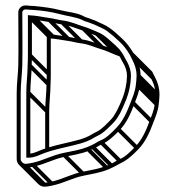

<svg xmlns="http://www.w3.org/2000/svg" viewBox="-20 -638 658 719"><path d="M454.5 -339.5V-339C454.5 -334.2 453.9 -328.8 452.6 -323.3C447.6 -286.7 433.2 -254.3 417.4 -222.6L405.6 -202.9C402.9 -198.4 397.7 -192.7 390.6 -185.2C378.8 -172.7 364 -158.7 351.8 -150.2C343.7 -144.6 333.2 -140.9 322.9 -134.3C310.7 -126.4 292 -119.2 276 -114.7C237.1 -103.9 199.8 -97.5 162.7 -86.1L141.6 -79.1C125.7 -73.8 112.1 -65.2 93.5 -62.9V-291C93.5 -324.6 98.5 -360.1 98.5 -392.8C99.2 -405 99.5 -417.5 99.5 -431L99.5 -564.8C120.5 -563.6 143.5 -558.1 164.1 -555.6C179.9 -553.6 194.9 -548.5 212.2 -546.5C241.1 -543.2 263.6 -531.5 289.9 -523.8C308.2 -518.4 320.8 -511.7 340.3 -504C363.1 -495 380.7 -475 402 -457.4L416.2 -443.1L425.9 -429.6C429 -425.3 431.6 -420.3 434.3 -414.7L444.4 -396.5C450.8 -385 455.5 -369.4 455.5 -354C455.5 -348.8 455.1 -344 454.5 -339.5ZM84.5 -581.5 84.5 -431C84.5 -417.8 84.2 -405.3 83.5 -393.4V-393C83.5 -361.3 78.5 -326.2 78.5 -291V-47.5H86C111.8 -47.5 131.3 -59.9 146.4 -64.9L167.3 -71.9C202.7 -82.8 240.4 -89.3 280 -100.3C296.8 -105 316.9 -112.5 331.1 -121.7C339.4 -127.1 350.1 -130.8 360.3 -137.8C374.1 -147.4 389.3 -162 401.4 -174.8C408.6 -182.4 414.6 -188.9 418.4 -195.1L430.6 -215.4C445.3 -246.6 462.3 -281.7 467.4 -320.7C469 -328.3 469.1 -333.6 469.5 -338.5C470 -344.4 470.5 -348.4 470.5 -354C470.5 -372.8 464.5 -389.8 457.6 -403.5L447.7 -421.3C443.6 -428.8 441.9 -433.1 438.1 -438.4L427.7 -452.9L412 -468.6C393.3 -484.3 372.9 -507.1 345.7 -518C327.2 -525.1 314.1 -532.4 294.1 -538.2C269.7 -545.4 246 -557.7 213.8 -561.5C198.5 -563.2 183.9 -568.2 165.9 -570.4C148.9 -572.6 126.7 -577.4 107.4 -579.5H107C100.1 -579.5 91.3 -580.6 84.5 -581.5ZM57.5 -42V-290C57.5 -325.4 62.8 -361.3 63.5 -394.8C64.8 -460.7 63.5 -526.4 63.5 -592C63.5 -596.9 69.1 -602.5 74 -602.5L79.6 -602.5C89.4 -601.4 97.8 -601.2 107.7 -600.5C140.7 -598.3 172.6 -593.4 201.1 -585.8C231.4 -577.6 265.5 -574.1 287.3 -563.5C299.4 -556.6 308.1 -556.3 317.2 -552.1L333 -546.1C350.1 -537.7 367.2 -531.6 380.6 -522C388.3 -516.3 396.5 -509.7 404.1 -503.3L425.9 -483.5C442.9 -467.9 453.7 -453.6 466.4 -432.4L476.3 -412.5C484.8 -395.6 491.5 -377.6 491.5 -354C491.5 -348.3 491.2 -342.6 490.5 -336.8L488.5 -318.8C486.2 -295.8 477.3 -275.9 470 -256.7C455.9 -219.7 441.2 -185.6 416.6 -160.2C398.1 -141 378.8 -121 356.2 -112C344.1 -107.3 335.9 -99.7 324.1 -94.9L306.1 -86.9C281.9 -77.2 247.6 -71.2 218.5 -65.4C174.5 -56.5 142.5 -37 101.5 -28.3C89 -25.7 80.2 -24.5 76 -24.5C67.3 -24.5 57.5 -33 57.5 -42ZM80.4 -617.5 74 -617.5C60.4 -617.5 48.5 -605.6 48.5 -592C48.5 -526.2 49.8 -460.6 48.5 -395.1C47.9 -363 42.5 -326.8 42.5 -290V-42C42.5 -24.3 58.6 -9.5 76 -9.5C82.5 -9.5 91.7 -11 104.5 -13.7C148.7 -23 180.6 -42.5 221.5 -50.7C250.5 -56.5 284.8 -62.3 311.9 -73.1L329.9 -81.1C342.3 -86.6 350.7 -92.9 362.3 -98.2C387.2 -109.7 409.2 -131 427.4 -149.8C454 -177.3 469.5 -212.3 484 -251.2C491.1 -270.3 500.9 -292 503.5 -317.2L505.5 -335.2C506.1 -341.4 506.5 -347.7 506.5 -354C506.5 -380.2 499.3 -401.7 489.6 -419.5L479.6 -439.6C465.8 -461.7 454.4 -477.7 436.1 -494.5L413.9 -514.7C405.8 -522 397.8 -527.8 389.4 -534C373.2 -545.7 353.9 -551.8 339 -559.9L322.8 -565.9C311.6 -570.9 301.6 -572.4 294.9 -576.4C269.1 -590.9 233.7 -592.6 205 -600.2C174.8 -608.3 141.1 -612.2 108.3 -615.5H108C98.2 -615.5 89.5 -616.5 80.4 -617.5ZM70.7 -11.7 141.4 59 152 48.4 81.3 -22.3ZM97.7 -15.7 168.4 55 179 44.4 108.3 -26.3ZM214.7 -52.7 285.4 18 296 7.4 225.3 -63.3ZM303.7 -74.7 374.4 -4 385 -14.6 314.3 -85.3ZM321.7 -82.7 392.4 -12 403 -22.6 332.3 -93.3ZM353.7 -99.7 424.4 -29 435 -39.6 364.3 -110.3ZM416.7 -149.7 487.4 -79 498 -89.6 427.3 -160.3ZM471.7 -248.7 542.4 -178 553 -188.6 482.3 -259.3ZM490.7 -312.7 561.4 -242 572 -252.6 501.3 -323.3ZM492.7 -330.7 563.4 -260 574 -270.6 503.3 -341.3ZM493.7 -348.7 564.4 -278 575 -288.6 504.3 -359.3ZM477.7 -410.7 548.4 -340 559 -350.6 488.3 -421.3ZM80.7 -285.7 151.4 -215 162 -225.6 91.3 -296.3ZM85.7 -387.7 156.4 -317 167 -327.6 96.3 -398.3ZM86.7 -425.7 157.4 -355 168 -365.6 97.3 -436.3ZM86.7 -567.7 157.4 -497 168 -507.6 97.3 -578.3ZM101.7 -566.7 172.4 -496 183 -506.6 112.3 -577.3ZM159.7 -557.7 230.4 -487 241 -497.6 170.3 -568.3ZM207.7 -548.7 278.4 -478 289 -488.6 218.3 -559.3ZM286.7 -525.7 357.4 -455 368 -465.6 297.3 -536.3ZM155.2 -510.8 155.2 -360.3C155.2 -347.1 154.9 -334.6 154.2 -322.7L154.2 -322.5V-322.3C154.2 -290.6 149.2 -255.4 149.2 -220.3V-76.2H164.2V-220.3C164.2 -254 169.2 -288.9 169.2 -322.1C169.9 -334.2 170.2 -346.8 170.2 -360.3L170.2 -494C191.2 -492.6 214.2 -487.4 234.8 -484.8C250.6 -482.9 265.7 -477.8 282.9 -475.8C311.8 -472.5 334.3 -460.8 360.6 -453.1C378.9 -447.7 391.4 -440.8 411 -433.3L444 -420.6L348.3 -516.3L337.7 -505.7L381.6 -461.8C375.5 -464.2 370.9 -465.7 364.8 -467.5C340.5 -474.7 316.7 -487 284.5 -490.7C269.2 -492.5 254.6 -497.5 236.7 -499.7C219.6 -501.9 197.4 -506.6 178.1 -508.8H177.7C170.7 -508.8 162 -509.9 155.2 -510.8ZM467.7 -430.7 537.6 -360.8 547.1 -341.8C555.5 -324.9 562.2 -306.9 562.2 -283.3C562.2 -277.6 561.9 -271.8 561.2 -266.1L559.3 -248C556.9 -224.7 547.9 -205.5 540.7 -186C527 -148.7 511.9 -114.9 487.3 -89.5C468.8 -70.3 449.5 -50.3 426.9 -41.2C414.8 -36.2 406.7 -29 394.8 -24.2L376.8 -16.2C352.6 -6.5 318.3 -0.5 289.2 5.3C245.2 14.2 213.2 33.7 172.2 42.4C159.7 45 150.9 46.2 146.7 46.2C142.2 46.2 137.2 44 133.5 40.3L62.8 -30.4L52.2 -19.8L122.9 50.9C129.1 57.1 137.6 61.2 146.7 61.2C153.2 61.2 162.4 59.8 175.3 57C219.4 47.8 251.3 28.2 292.2 20.1C321.2 14.2 355.5 8.5 382.6 -2.4L400.6 -10.4C413 -15.9 421.5 -22.2 433 -27.5C457.9 -39 479.9 -60.3 498.1 -79.1C524.8 -106.6 540.2 -141.6 554.7 -180.5C561.8 -199.6 571.7 -221.3 574.2 -246.5L576.2 -264.5C576.9 -270.7 577.2 -277 577.2 -283.3C577.2 -309.5 570.1 -331 560.4 -348.8L549.9 -369.7L478.3 -441.3Z"/></svg>

Font: CiSf OpenHand
Style: Gls
Weight: 400
Foundry: Cannot Into Space Fonts
Version: Version 0.7892